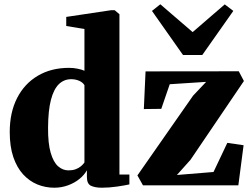

<svg xmlns="http://www.w3.org/2000/svg" viewBox="-20 -866 1176 897"><path d="M233.5 11Q192 11 154.8 -4.2Q117.5 -19.5 88.2 -51.2Q59 -83 42.2 -132.2Q25.5 -181.5 25.5 -249Q25.5 -340.5 59.8 -407.8Q94 -475 156.5 -512Q219 -549 302.5 -549Q323.5 -549 342.8 -545Q362 -541 374.5 -535.5V-730.5L289.5 -744.5V-787L500 -818.5H515.5L538 -799.5V-50.5H584.5V-4.5Q565 0 527.8 5.5Q490.5 11 456 11Q424.5 11 405.2 2Q386 -7 386 -39V-70.5Q373.5 -48 350.5 -29.5Q327.5 -11 297.2 0Q267 11 233.5 11ZM300 -70Q318.5 -70 333 -75.2Q347.5 -80.5 358 -89.2Q368.5 -98 374.5 -107V-468Q367 -481 350 -488.5Q333 -496 312.5 -496Q279 -496 255 -472.8Q231 -449.5 218 -399.8Q205 -350 204.5 -269.5Q204 -195.5 217 -151.5Q230 -107.5 251.8 -88.8Q273.5 -70 300 -70ZM943 -483.5 773 -472.5 733.5 -357.5 652 -356.5 660 -532.5 1095.5 -533 1119.5 -487.5 870 -119.5 806.5 -48.5 977.5 -62.5 1042 -198.5 1118 -187.5 1093.5 0H648L622 -46.5L882 -419ZM835 -609 690 -815 729 -846 880 -716 1030 -845.5 1070 -815 925 -609Z"/></svg>

Font: Merriweather 72pt Black
Style: Regular
Weight: 900
Version: Version 2.100